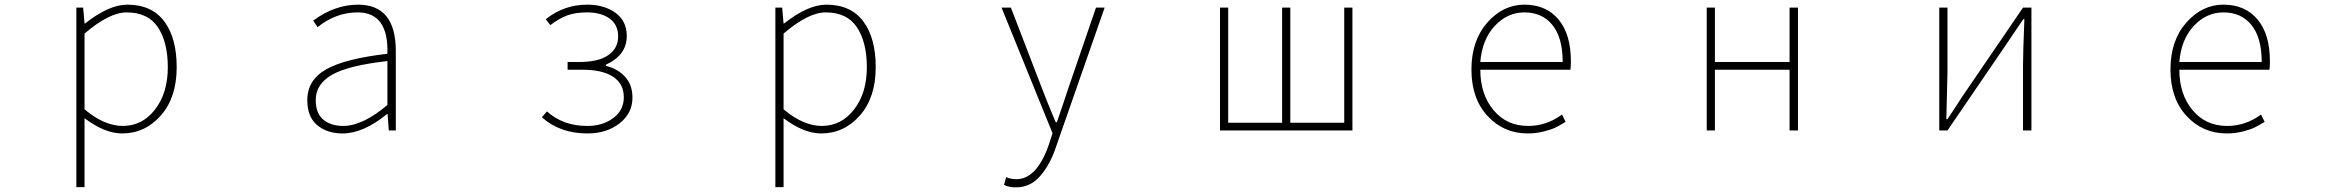

<svg xmlns="http://www.w3.org/2000/svg" viewBox="-20 -560 10040 824"><path d="M342.8 -416V-90.8Q427.7 -19.5 506.8 -19.5Q590.8 -19.5 645.5 -90.3Q700.2 -161.1 700.2 -271.5Q700.2 -378.9 657.7 -442.9Q615.2 -506.8 523.4 -506.8Q449.2 -506.8 342.8 -416ZM307.6 243.2V-527.3H336.9L342.8 -459H344.7Q447.3 -540 526.4 -540Q630.9 -540 684.6 -468.8Q738.3 -397.5 738.3 -271.5Q738.3 -141.6 670.4 -64.5Q602.5 12.7 503.9 12.7Q429.7 12.7 342.8 -52.7V243.2Z M1450.2 12.7Q1383.8 12.7 1341.3 -22.9Q1298.8 -58.6 1298.8 -129.9Q1298.8 -216.8 1380.4 -262.7Q1461.9 -308.6 1642.6 -329.1Q1648.4 -506.8 1514.6 -506.8Q1421.9 -506.8 1342.8 -443.4L1324.2 -471.7Q1417 -540 1516.6 -540Q1678.7 -540 1678.7 -340.8V0H1648.4L1643.6 -70.3H1640.6Q1539.1 12.7 1450.2 12.7ZM1453.1 -19.5Q1536.1 -19.5 1642.6 -109.4V-297.9Q1475.6 -279.3 1405.3 -239.3Q1335 -199.2 1335 -130.9Q1335 -73.2 1367.7 -46.4Q1400.4 -19.5 1453.1 -19.5Z M2501 12.7Q2382.8 12.7 2305.7 -56.6L2327.1 -82Q2396.5 -19.5 2500 -19.5Q2566.4 -19.5 2611.8 -53.2Q2657.2 -86.9 2657.2 -142.6Q2657.2 -200.2 2611.3 -230.5Q2565.4 -260.7 2480.5 -260.7H2416V-293.9H2465.8Q2547.9 -293.9 2590.3 -323.2Q2632.8 -352.5 2632.8 -403.3Q2632.8 -454.1 2596.2 -480.5Q2559.6 -506.8 2500 -506.8Q2449.2 -506.8 2414.1 -493.7Q2378.9 -480.5 2341.8 -452.1L2322.3 -477.5Q2400.4 -540 2500 -540Q2573.2 -540 2621.6 -504.9Q2669.9 -469.7 2669.9 -405.3Q2669.9 -323.2 2580.1 -282.2V-277.3Q2629.9 -265.6 2662.1 -231Q2694.3 -196.3 2694.3 -140.6Q2694.3 -74.2 2639.2 -30.8Q2584 12.7 2501 12.7Z M3342.8 -416V-90.8Q3427.7 -19.5 3506.8 -19.5Q3590.8 -19.5 3645.5 -90.3Q3700.2 -161.1 3700.2 -271.5Q3700.2 -378.9 3657.7 -442.9Q3615.2 -506.8 3523.4 -506.8Q3449.2 -506.8 3342.8 -416ZM3307.6 243.2V-527.3H3336.9L3342.8 -459H3344.7Q3447.3 -540 3526.4 -540Q3630.9 -540 3684.6 -468.8Q3738.3 -397.5 3738.3 -271.5Q3738.3 -141.6 3670.4 -64.5Q3602.5 12.7 3503.9 12.7Q3429.7 12.7 3342.8 -52.7V243.2Z M4339.8 244.1Q4308.6 244.1 4289.1 233.4L4297.9 200.2Q4317.4 209 4341.8 209Q4429.7 209 4481.4 60.5L4497.1 11.7L4278.3 -527.3H4318.4L4451.2 -182.6Q4465.8 -142.6 4510.7 -35.2H4515.6Q4537.1 -96.7 4565.4 -182.6L4683.6 -527.3H4720.7L4510.7 74.2Q4486.3 146.5 4444.3 195.3Q4402.3 244.1 4339.8 244.1Z M5215.8 0V-527.3H5251V-33.2H5482.4V-527.3H5517.6V-33.2H5749V-527.3H5784.2V0Z M6536.1 12.7Q6433.6 12.7 6364.3 -62Q6294.9 -136.7 6294.9 -261.7Q6294.9 -385.7 6362.8 -462.9Q6430.7 -540 6522.5 -540Q6615.2 -540 6668.5 -476.6Q6721.7 -413.1 6721.7 -296.9Q6721.7 -273.4 6719.7 -260.7H6333Q6333 -155.3 6389.6 -87.4Q6446.3 -19.5 6538.1 -19.5Q6617.2 -19.5 6683.6 -68.4L6699.2 -37.1Q6673.8 -21.5 6655.8 -12.7Q6637.7 -3.9 6605 4.4Q6572.3 12.7 6536.1 12.7ZM6333 -293.9H6686.5Q6686.5 -398.4 6642.6 -452.6Q6598.6 -506.8 6522.5 -506.8Q6449.2 -506.8 6395 -448.7Q6340.8 -390.6 6333 -293.9Z M7304.7 0V-527.3H7339.8V-293.9H7660.2V-527.3H7696.3V0H7660.2V-260.7H7339.8V0Z M8302.7 0V-527.3H8337.9V-249Q8337.9 -226.6 8333 -48.8H8337.9Q8349.6 -65.4 8376 -106.4Q8402.3 -147.5 8414.1 -164.1L8662.1 -527.3H8698.2V0H8662.1V-277.3Q8662.1 -335 8668 -477.5H8663.1L8585.9 -363.3L8337.9 0Z M9536.1 12.7Q9433.6 12.7 9364.3 -62Q9294.9 -136.7 9294.9 -261.7Q9294.9 -385.7 9362.8 -462.9Q9430.7 -540 9522.5 -540Q9615.2 -540 9668.5 -476.6Q9721.7 -413.1 9721.7 -296.9Q9721.7 -273.4 9719.7 -260.7H9333Q9333 -155.3 9389.6 -87.4Q9446.3 -19.5 9538.1 -19.5Q9617.2 -19.5 9683.6 -68.4L9699.2 -37.1Q9673.8 -21.5 9655.8 -12.7Q9637.7 -3.9 9605 4.4Q9572.3 12.7 9536.1 12.7ZM9333 -293.9H9686.5Q9686.5 -398.4 9642.6 -452.6Q9598.6 -506.8 9522.5 -506.8Q9449.2 -506.8 9395 -448.7Q9340.8 -390.6 9333 -293.9Z"/></svg>

Font: GenEi Gothic M ExtraLight
Style: Regular
Weight: 200
Designer: o_tamon (Modified); [Source Han Sans]
Ryoko NISHIZUKA  (kana & ideographs); Paul D. Hunt (Latin, Greek & Cyrillic); Wenl
Version: Version 1.1a;Original Version 1.004